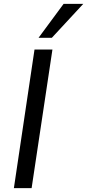

<svg xmlns="http://www.w3.org/2000/svg" viewBox="-20 -976 452 996"><path d="M52 0 159 -719H252L144 0ZM180 -780 310 -956H412L249 -780Z"/></svg>

Font: Nunitoga
Style: Medium Italic
Weight: 500
Italic angle: -9°
Designer: Vernon Adams
Foundry: Vernon Adams
Version: Version 1.0